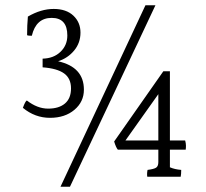

<svg xmlns="http://www.w3.org/2000/svg" viewBox="-20 -721 783 730"><path d="M236 -586Q236 -653 176.5 -653Q117 -653 101 -585Q87 -585 83 -587Q83 -625 86 -658Q136 -687 184 -687Q232 -687 259 -661.5Q286 -636 286 -597Q286 -558 262 -529Q238 -500 201 -488Q299 -466 299 -380Q299 -334 263 -303.5Q227 -273 170 -273Q113 -273 67 -311Q76 -336 82 -339Q122 -308 163 -308Q204 -308 227 -327.5Q250 -347 250 -385Q250 -423 223.5 -442Q197 -461 142 -465V-498Q184 -499 210 -524Q236 -549 236 -586ZM533 -701H571L246 -11H210ZM582 -187V-363L457 -187ZM626 -152V-85Q644 -77 669 -75Q669 -59 667 -49H540Q538 -60 541 -75Q565 -78 573.5 -83.5Q582 -89 582 -105V-152H428Q421 -160 414 -183L601 -450H626V-187H684Q687 -176 687 -167Q687 -158 686 -152Z"/></svg>

Font: Halant
Style: Regular
Weight: 400
Designer: Hitesh Malaviya (Devanagari), Satya Rajpurohit (Latin)
Foundry: Indian Type Foundry
Version: Version 1.101;PS 1.0;hotconv 1.0.78;makeotf.lib2.5.61930; tt